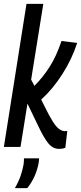

<svg xmlns="http://www.w3.org/2000/svg" viewBox="-22 -760 419 993"><path d="M-2 0 115 -740H202L139 -348L156 -316Q200 -360 235 -415Q270 -470 296 -548L377 -538Q351 -456 301 -377.5Q251 -299 191 -245L207 -213Q232 -162 249.5 -134Q267 -106 281 -95Q295 -84 308 -82Q316 -81 326 -83L316 4Q307 8 299 9Q291 10 283 10Q252 10 228.5 -18Q205 -46 174 -112L120 -224L84 0ZM102 59H180Q180 68 178 82Q164 157 119 213H55Q74 180 84.5 149.5Q95 119 100 90Q102 74 102 59Z"/></svg>

Font: Georama Condensed Medium
Style: Italic
Weight: 500
Width: 3
Italic angle: -9°
Designer: Jean-Baptiste Levee
Foundry: Production Type
Version: Version 1.000